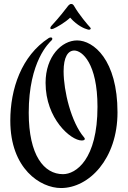

<svg xmlns="http://www.w3.org/2000/svg" viewBox="-20 -887 645 969"><path d="M573 -320C573 -585 452 -683 369 -683C292 -683 210 -603 210 -469C210 -287 338 -178 392 -178C403 -178 408 -181 408 -186C408 -188 407 -191 404 -194C339 -270 301 -428 301 -527C301 -599 323 -632 355 -632C394 -632 472 -568 472 -348C472 -82 363 -8 298 -8C202 -8 125 -103 125 -318C125 -579 229 -672 240 -683C243 -686 244 -688 244 -691C244 -696 241 -698 236 -698C233 -698 229 -697 226 -695C88 -605 32 -438 32 -278C32 -35 184 62 288 62C429 62 573 -85 573 -320ZM433 -751C425 -759 379 -813 355 -855C350 -864 346 -867 339 -867C334 -867 330 -864 325 -859C274 -792 250 -769 239 -756C236 -752 234 -749 234 -746C234 -742 236 -740 241 -740C243 -740 246 -741 249 -742C264 -748 310 -774 334 -798C372 -755 409 -742 420 -739C423 -738 426 -737 429 -737C434 -737 438 -740 438 -743C438 -745 436 -748 433 -751Z"/></svg>

Font: Engagement
Style: Regular
Weight: 400
Designer: Astigmatic (AOETI)
Foundry: Astigmatic (AOETI)
Version: Version 1.000